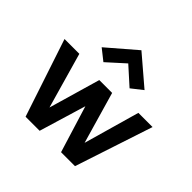

<svg xmlns="http://www.w3.org/2000/svg" viewBox="-185 -943 1129 1129"><g transform="rotate(45 379.0 -379.0)"><path d="M11.9 -485.1H135.1L240 -117H228.1L327.1 -458.9H434L533 -116H521.1L626 -485.1H744L584.1 0H468.1L368.9 -322H387L290 0H173.1ZM269.8 -550.5 200.6 -605.3 378.3 -758.1 557.1 -605.3 487.4 -550.5 357.5 -667.3H399.1Z"/></g></svg>

Font: Karla
Style: Regular
Weight: 400
Designer: Jonathan Pinhorn
Version: Version 2.004;gftools[0.9.33]